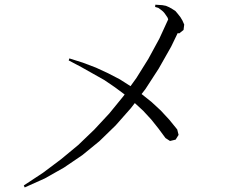

<svg xmlns="http://www.w3.org/2000/svg" viewBox="-20 -784 1040 831"><path d="M86.9 27.3 83 18.6 166 -36.1 244.1 -94.7 318.4 -156.2 387.7 -222.7 453.1 -293 513.7 -367.2 519.5 -375 477.5 -406.2 431.6 -437.5 331.1 -494.1 277.3 -522.5 280.3 -531.2 338.9 -512.7 395.5 -491.2 448.2 -466.8 499 -440.4 544.9 -411.1 570.3 -446.3 622.1 -529.3 669.9 -617.2 708 -700.2 705.1 -708 699.2 -716.8 692.4 -726.6 685.5 -734.4 675.8 -742.2 665 -750 651.4 -753.9 652.3 -763.7 667 -762.7 682.6 -761.7 698.2 -758.8 711.9 -752.9 725.6 -745.1 739.3 -736.3 750 -723.6 760.7 -710 769.5 -695.3 777.3 -677.7 774.4 -654.3 755.9 -639.6 749 -640.6 720.7 -582 667 -487.3 609.4 -398.4 592.8 -377 635.7 -342.8 675.8 -305.7 712.9 -265.6 747.1 -223.6 752.9 -200.2 740.2 -179.7 715.8 -173.8 696.3 -186.5 666 -227.5 634.8 -266.6 599.6 -304.7 563.5 -337.9 546.9 -316.4 480.5 -241.2 410.2 -172.9 335.9 -112.3 256.8 -58.6 173.8 -11.7Z"/></svg>

Font: Kurinto Seri
Style: Regular
Weight: 400
Designer: Kurinto was developed by Clint Goss from a range of fonts that are compatible with the SIL Open Font License Version 1.1
Foundry: Clinton F. Goss
Version: Version 2.196; July 25, 2020